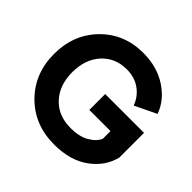

<svg xmlns="http://www.w3.org/2000/svg" viewBox="-185 -949 1154 1154"><g transform="rotate(45 391.5 -372.5)"><path d="M421 12Q253 12 144 -97.5Q35 -207 35 -373Q35 -539 142 -648Q249 -757 411 -757Q528 -757 614 -700.5Q700 -644 730 -558L593 -492Q573 -548 525 -582.5Q477 -617 411 -617Q312 -617 251 -549.5Q190 -482 190 -373Q190 -263 252.5 -195.5Q315 -128 421 -128Q493 -128 540 -155Q587 -182 603 -220V-285H423V-420H753V-210Q729 -113 642 -50.5Q555 12 421 12Z"/></g></svg>

Font: Plus Jakarta Display
Style: Bold
Weight: 700
Designer: Gumpita Rahayu
Foundry: Tokotype Studio
Version: Version 1.000;hotconv 1.0.109;makeotfexe 2.5.65596